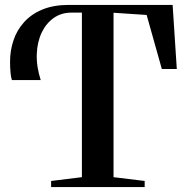

<svg xmlns="http://www.w3.org/2000/svg" viewBox="-20 -763 762 783"><path d="M188.5 0V-25L314 -40.5V-711.5H270Q230.5 -711.5 199.5 -690Q168.5 -668.5 150.2 -630.5Q132 -592.5 130 -542.8Q128 -493 146 -436.5H28.5Q25 -446 23 -466.2Q21 -486.5 21 -512Q21 -556.5 34.8 -598Q48.5 -639.5 77.8 -672.2Q107 -705 152.5 -724Q198 -743 261.5 -743H684L701 -481.5H640L578 -702L443 -711V-40.5L570 -25V0Z"/></svg>

Font: Merriweather 120pt SemiBold
Style: Regular
Weight: 600
Version: Version 2.100